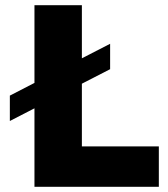

<svg xmlns="http://www.w3.org/2000/svg" viewBox="-20 -721 648 741"><path d="M593 0H113V-303L18 -254V-352L113 -401V-701H296V-496L405 -552V-454L296 -398V-156H593Z"/></svg>

Font: Argentum Novus
Style: Bold
Weight: 700
Designer: Julieta Ulanovsky (font) & Cristiano Sobral (main changes)
Foundry: Julieta Ulanovsky (font) & Cristiano Sobral (main changes)
Version: Version 3.00;November 27, 2020;FontCreator 13.0.0.2655 64-bi